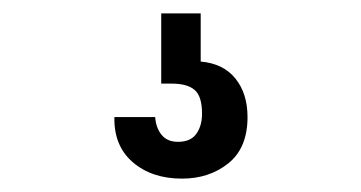

<svg xmlns="http://www.w3.org/2000/svg" viewBox="-20 -35 540 287"><path d="M252 232Q207 232 178.5 207.5Q150 183 151 140H212Q213 156 221.5 166.5Q230 177 246 177Q265 177 273.5 165Q282 153 282 135Q282 109 271 99.5Q260 90 237 90H221V-15H280V57Q314 60 332 82.5Q350 105 350 140Q350 186 321.5 209Q293 232 252 232Z"/></svg>

Font: Mona Sans Condensed Medium
Style: Regular
Weight: 500
Width: 3
Designer: Deni Anggara
Foundry: GitHub
Version: Version 1.001; ttfautohint (v1.8.4.7-5d5b);gftools[0.9.31]